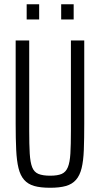

<svg xmlns="http://www.w3.org/2000/svg" viewBox="-20 -879 473 907"><path d="M217 8Q171 8 141.5 -0.5Q112 -9 94 -29.5Q76 -50 67.5 -84.5Q59 -119 56.5 -171Q54 -223 54 -295V-688H118V-261Q118 -195 120.5 -153.5Q123 -112 132 -89Q141 -66 161.5 -57.5Q182 -49 217 -49Q252 -49 271.5 -57.5Q291 -66 300.5 -89Q310 -112 312.5 -153.5Q315 -195 315 -261V-688H378V-295Q378 -223 376 -171Q374 -119 365.5 -84.5Q357 -50 339 -29.5Q321 -9 291.5 -0.5Q262 8 217 8ZM106 -787V-859H165V-787ZM269 -787V-859H328V-787Z"/></svg>

Font: Saira ExtraCondensed
Style: Regular
Weight: 400
Width: 2
Designer: Hector Gatti with collaboration of the Omnibus-Type team
Foundry: Omnibus-Type
Version: Version 1.101